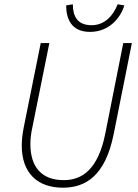

<svg xmlns="http://www.w3.org/2000/svg" viewBox="-20 -859 639 891"><path d="M272 12C377 12 468 -43 507 -234L592 -659H552L469 -241C436 -73 361 -23 276 -23C173 -23 121 -84 121 -191C121 -215 124 -241 131 -272L209 -659H169L90 -267C84 -235 81 -210 81 -183C81 -58 152 12 272 12ZM398 -711C487 -711 540 -777 557 -834L526 -839C506 -788 467 -742 405 -742C339 -742 318 -784 318 -839L287 -834C287 -776 308 -711 398 -711Z"/></svg>

Font: Source Sans Pro Light
Style: Italic
Weight: 300
Italic angle: -11°
Designer: Paul D. Hunt
Foundry: Adobe Systems Incorporated
Version: Version 3.006;hotconv 1.0.111;makeotfexe 2.5.65597